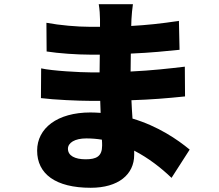

<svg xmlns="http://www.w3.org/2000/svg" viewBox="-20 -829 1040 910"><path d="M464 -139C464 -88 437 -74 386 -74C335 -74 302 -91 302 -124C302 -152 334 -173 389 -173C414 -173 439 -171 463 -167C464 -155 464 -146 464 -139ZM879 -120C821 -168 729 -231 608 -267C606 -296 604 -326 603 -354C697 -357 770 -363 857 -372L856 -513C780 -504 701 -495 599 -490L600 -575C695 -579 772 -587 831 -593L828 -730C743 -717 674 -710 602 -706L603 -737C604 -760 607 -788 610 -809H448C452 -787 454 -755 454 -737V-702H405C347 -702 264 -709 200 -721L201 -585C258 -576 346 -570 406 -570H453L452 -486H408C362 -486 227 -493 175 -505L174 -364C237 -356 353 -351 406 -351H455L457 -294C441 -295 425 -296 409 -296C251 -296 156 -221 156 -115C156 -5 243 61 410 61C541 61 616 -2 616 -95V-115C684 -80 744 -33 793 14Z"/></svg>

Font: Noto Sans T Chinese Black
Style: Bold
Weight: 900
Designer: Ryoko NISHIZUKA (kana & ideographs); Paul D. Hunt (Latin, Greek & Cyrillic); Wenlong ZHANG (bopomofo); Sandoll Communica
Foundry: Adobe Systems Incorporated
Version: Version 1.000;PS 1;hotconv 1.0.78;makeotf.lib2.5.61930